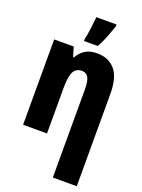

<svg xmlns="http://www.w3.org/2000/svg" viewBox="-183 -849 866 1169"><g transform="rotate(20 250.0 -264.0)"><path d="M35 0V-553H162L180 -491H185Q204 -524 233.5 -543.5Q263 -563 311 -563Q386 -563 428 -513.5Q470 -464 470 -360V240H315V-331Q315 -387 301 -409Q287 -431 261 -431Q223 -431 206.5 -400.5Q190 -370 190 -296V0ZM209 -621Q212 -631 215.5 -651.5Q219 -672 222 -695Q225 -718 227 -738Q229 -758 230 -768H361V-756Q348 -720 333.5 -681.5Q319 -643 298 -606H209Z"/></g></svg>

Font: Noto Sans Mono ExtraCondensed Black
Style: Regular
Weight: 900
Width: 2
Designer: Monotype Design Team
Foundry: Monotype Imaging Inc.
Version: Version 2.014